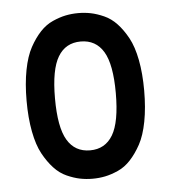

<svg xmlns="http://www.w3.org/2000/svg" viewBox="-44 -552 537 605"><g transform="rotate(-5 225.0 -250.0)"><path d="M402.8 -347.7Q411.1 -304.7 411.1 -250.5Q411.1 -196.3 402.8 -152.8Q394.5 -109.4 379.4 -81.8Q364.3 -54.2 346.2 -34.7Q328.1 -15.1 306.2 -5.4Q284.2 4.4 264.9 8.3Q245.6 12.2 225.1 12.2Q204.6 12.2 185.3 8.3Q166 4.4 144 -5.4Q122.1 -15.1 104 -34.7Q85.9 -54.2 70.8 -81.8Q55.7 -109.4 47.4 -152.8Q39.1 -196.3 39.1 -250.5Q39.1 -304.7 47.4 -347.7Q55.7 -390.6 70.8 -418.2Q85.9 -445.8 104 -465.1Q122.1 -484.4 144 -494.1Q166 -503.9 185.3 -507.8Q204.6 -511.7 225.1 -511.7Q245.6 -511.7 264.9 -507.8Q284.2 -503.9 306.2 -494.1Q328.1 -484.4 346.2 -465.1Q364.3 -445.8 379.4 -418.2Q394.5 -390.6 402.8 -347.7ZM128.9 -250.5Q128.9 -158.7 153.1 -118.2Q177.2 -77.6 225.1 -77.6Q272.9 -77.6 297.1 -118.2Q321.3 -158.7 321.3 -250.5Q321.3 -341.3 297.1 -381.6Q272.9 -421.9 225.1 -421.9Q177.2 -421.9 153.1 -381.6Q128.9 -341.3 128.9 -250.5Z"/></g></svg>

Font: Anka/Coder Narrow
Style: Bold
Weight: 700
Width: 3
Monospace: yes
Version: Version 001.100